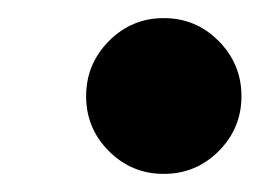

<svg xmlns="http://www.w3.org/2000/svg" viewBox="-20 -406 290 210"><path d="M99.1 -240.7Q74.2 -265.6 74.2 -300.8Q74.2 -335.9 99.1 -361.1Q124 -386.2 159.2 -386.2Q194.3 -386.2 219.2 -361.1Q244.1 -335.9 244.1 -300.8Q244.1 -265.6 219.2 -240.7Q194.3 -215.8 159.2 -215.8Q124 -215.8 99.1 -240.7Z"/></svg>

Font: Miedinger*
Style: Bold
Weight: 700
Version: Version 001.000